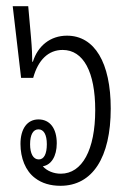

<svg xmlns="http://www.w3.org/2000/svg" viewBox="-20 -591 408 619"><path d="M175 8C278 8 337 -83 337 -241C337 -389 285 -476 196 -476C142 -476 102 -443 86 -392H84C84 -409 83 -436 80 -470L71 -571H21L48 -340H87C103 -398 136 -430 182 -430C249 -430 287 -359 287 -236C287 -108 245 -31 176 -31C153 -31 131 -40 118 -55C145 -59 163 -87 163 -129C163 -177 141 -206 104 -206C68 -206 46 -176 46 -127C46 -82 62 -40 93 -17C115 0 143 8 175 8ZM105 -77C87 -77 77 -96 77 -126C77 -157 87 -174 104 -174C121 -174 131 -157 131 -126C131 -95 122 -77 105 -77Z"/></svg>

Font: Noto Sans Thai Looped UI Condensed Light
Style: Regular
Weight: 300
Width: 3
Designer: Cadson Demak Team
Foundry: Cadson Demak Co., Ltd.
Version: Version 1.000